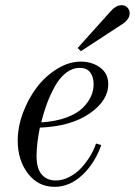

<svg xmlns="http://www.w3.org/2000/svg" viewBox="-20 -704 517 736"><path d="M348.1 -153.8 368.2 -147.9Q343.8 -78.6 295.7 -33.2Q247.6 12.2 189 12.2Q126 12.2 86.9 -39.1Q47.9 -90.3 47.9 -165Q47.9 -217.3 68.1 -271.7Q88.4 -326.2 121.3 -369.4Q154.3 -412.6 199.2 -440.2Q244.1 -467.8 290 -467.8Q332.5 -467.8 363.8 -445.1Q395 -422.4 395 -380.9Q395 -318.8 324 -269.3Q252.9 -219.7 132.8 -214.8Q120.1 -151.4 120.1 -106Q120.1 -58.1 139.9 -35.2Q159.7 -12.2 193.8 -12.2Q221.2 -12.2 247.8 -26.6Q274.4 -41 293.9 -63Q313.5 -85 327.4 -108.6Q341.3 -132.3 348.1 -153.8ZM285.2 -443.8Q258.3 -443.8 234.1 -425.5Q210 -407.2 192.1 -376Q174.3 -344.7 161.1 -309.8Q147.9 -274.9 138.2 -234.9Q192.9 -238.3 233.6 -253.2Q274.4 -268.1 296.4 -289.8Q318.4 -311.5 328.6 -334.2Q338.9 -356.9 338.9 -380.9Q338.9 -408.7 325.9 -426.3Q313 -443.8 285.2 -443.8ZM290 -507.8 277.8 -520 400.9 -657.2Q423.8 -684.1 445.8 -684.1Q460 -684.1 468.5 -674.8Q477.1 -665.5 477.1 -652.8Q477.1 -628.9 444.8 -608.9Z"/></svg>

Font: Flanker Steampunk
Style: Italic
Weight: 400
Italic angle: -12°
Designer: Alexey Kryukov, Leonardo Di Lena
Foundry: Alexey Kryukov, Leonardo Di Lena
Version: 1.210